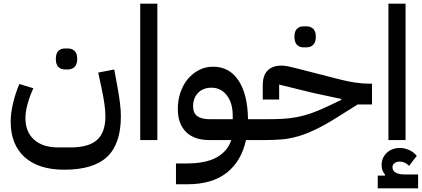

<svg xmlns="http://www.w3.org/2000/svg" viewBox="-20 -760 2290 1042"><path d="M329 161Q189 161 113.5 92.5Q38 24 38 -99Q38 -145 50.5 -198.5Q63 -252 85 -304L161 -281Q142 -240 130 -197Q118 -154 118 -119Q118 -44 165 -2Q212 40 295 40H364Q461 40 506.5 -0.5Q552 -41 552 -129Q552 -157 547 -193.5Q542 -230 532 -278L513 -366L600 -383L616 -296Q626 -243 631 -202Q636 -161 636 -129Q636 20 562 90.5Q488 161 329 161ZM333 -383Q310 -383 296.5 -397Q283 -411 283 -440Q283 -470 296.5 -483.5Q310 -497 333 -497H348Q371 -497 385 -483.5Q399 -470 399 -440Q399 -411 385 -397Q371 -383 348 -383Z M741 -740H834V0H741Z M935 127H993Q1098 127 1157 93.5Q1216 60 1235 0H1115Q1034 0 989.5 -44Q945 -88 945 -169Q945 -217 959.5 -259Q974 -301 999.5 -331.5Q1025 -362 1060 -380Q1095 -398 1137 -398Q1225 -398 1274.5 -323Q1324 -248 1326 -113H1373V-24L1349 0H1315Q1290 115 1210.5 177.5Q1131 240 997 240H935ZM1028 -183Q1028 -146 1051 -129.5Q1074 -113 1119 -113H1243V-132Q1243 -201 1211 -242.5Q1179 -284 1128 -284Q1082 -284 1055 -256Q1028 -228 1028 -183Z M1349 -89 1373 -113H1422Q1471 -113 1512 -115Q1553 -117 1592 -124.5Q1631 -132 1672 -146.5Q1713 -161 1763 -185L1832 -218V-223L1678 -256L1495 -301V-220H1406V-297Q1406 -351 1432.5 -377.5Q1459 -404 1507 -404Q1520 -404 1537.5 -401Q1555 -398 1594 -388L1816 -331Q1912 -306 1981 -306H1999V-193H1921L1803 -119Q1739 -79 1689 -55.5Q1639 -32 1595 -19.5Q1551 -7 1509.5 -3.5Q1468 0 1422 0H1349ZM1628 -503Q1605 -503 1591.5 -517Q1578 -531 1578 -560Q1578 -590 1591.5 -603.5Q1605 -617 1628 -617H1643Q1666 -617 1680 -603.5Q1694 -590 1694 -560Q1694 -531 1680 -517Q1666 -503 1643 -503Z M2088 -740H2181V0H2088ZM2030 193H2069L2070 188Q2051 167 2051 136Q2051 96 2079 69.5Q2107 43 2150 43Q2176 43 2201 54.5Q2226 66 2242 86L2200 140Q2177 117 2150 117Q2132 117 2121 125.5Q2110 134 2110 147Q2110 187 2180 187H2249V262H2030Z"/></svg>

Font: IBM Plex Sans Arabic Medm
Style: Regular
Weight: 500
Designer: Mike Abbink, Paul van der Laan, Pieter van Rosmalen, Wael Morcos, Khajak Apelian
Foundry: Bold Monday
Version: Version 1.005